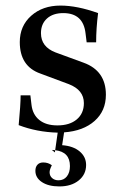

<svg xmlns="http://www.w3.org/2000/svg" viewBox="-20 -464 438 689"><path d="M289 128Q289 162 262.5 183.5Q236 205 193 205Q154 205 130.5 189.5Q107 174 107 149Q107 135 114.5 127Q122 119 135 119Q153 119 166 129Q158 145 158 154Q158 167 167 175Q176 183 190 183Q209 183 220 169Q231 155 231 132Q231 81 178 75L187 12Q112 10 47 -15Q54 -89 54 -122H89L93 -88Q97 -53 121 -33.5Q145 -14 186 -14Q230 -14 255.5 -35.5Q281 -57 281 -94Q281 -141 227 -162L125 -200Q51 -226 51 -313Q51 -371 92 -407.5Q133 -444 197 -444Q257 -444 332 -417Q325 -362 325 -312H291L287 -344Q279 -417 207 -417Q170 -417 148.5 -397.5Q127 -378 127 -345Q127 -296 179 -276L280 -239Q360 -210 360 -124Q360 -66 319.5 -30Q279 6 210 11L203 57Q243 60 266 79.5Q289 99 289 128ZM166 74 178 75 177 83Z"/></svg>

Font: Arapey
Style: Regular
Weight: 400
Designer: Eduardo Rodriguez Tunni
Foundry: Eduardo Rodriguez Tunni
Version: Version 4.000